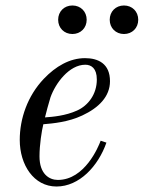

<svg xmlns="http://www.w3.org/2000/svg" viewBox="-20 -668 524 700"><path d="M380 -596C380 -566 402 -544 432 -544C462 -544 484 -566 484 -596C484 -626 462 -648 432 -648C402 -648 380 -626 380 -596ZM192 -596C192 -566 214 -544 244 -544C274 -544 296 -566 296 -596C296 -626 274 -648 244 -648C214 -648 192 -626 192 -596ZM52 -158C52 -67 103 12 186 12C269 12 338 -62 368 -148L347 -155C339 -133 289 -12 191 -12C159 -12 124 -34 124 -98C124 -140 132 -191 138 -215C174 -218 229 -223 280 -247C340 -275 381 -316 381 -372C381 -436 338 -456 290 -456C234 -456 183 -426 140 -381C80 -318 52 -235 52 -158ZM144 -240C146 -249 159 -298 164 -313C182 -364 232 -432 291 -432C313 -432 333 -419 333 -378C333 -324 301 -283 261 -265C219 -246 173 -242 144 -240Z"/></svg>

Font: Old Standard
Style: Italic
Weight: 400
Italic angle: -15.2°
Designer: Alexey Kryukov <alexios@thessalonica.org.ru>
Version: Version 2.0